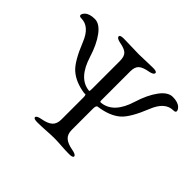

<svg xmlns="http://www.w3.org/2000/svg" viewBox="-152 -848 1049 1049"><g transform="rotate(45 372.5 -324.0)"><path d="M410 -99Q410 -65 429.5 -48Q449 -31 489 -24Q522 -18 522 -6Q522 5 493 5Q465 5 431.5 2.5Q398 0 376 0Q352 0 314 2.5Q276 5 248 5Q219 5 219 -6Q219 -18 252 -24Q292 -31 311 -48Q330 -65 330 -99V-269Q330 -279 328.5 -283.5Q327 -288 326 -289Q325 -290 321.5 -289.5Q318 -289 316 -289Q241 -300 197 -339Q157 -374 114 -481Q80 -567 16 -567Q0 -567 0 -577Q0 -587 12 -599Q31 -617 71 -617Q108 -617 142 -571Q176 -525 199 -451Q238 -326 324 -317Q328 -316 329 -320Q330 -324 330 -336V-551Q330 -585 315.5 -600Q301 -615 263 -622Q230 -628 230 -642Q230 -653 259 -653Q287 -653 320.5 -651.5Q354 -650 376 -650Q396 -650 426.5 -651.5Q457 -653 485 -653Q514 -653 514 -642Q514 -628 481 -622Q442 -615 426 -600Q410 -585 410 -551V-334Q410 -327 410 -324.5Q410 -322 411 -319.5Q412 -317 414 -317Q416 -317 420 -317Q507 -327 545 -451Q568 -525 602 -571Q636 -617 673 -617Q713 -617 732 -599Q744 -587 744 -577Q744 -567 728 -567Q664 -567 630 -481Q587 -374 547 -339Q502 -300 421 -289Q410 -288 410 -263Z"/></g></svg>

Font: EB Garamond SC 12
Style: Regular
Weight: 400
Version: Version 0.016 ; ttfautohint (v0.97) -l 8 -r 50 -G 200 -x 0 -